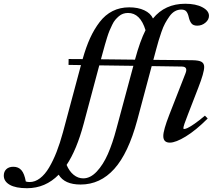

<svg xmlns="http://www.w3.org/2000/svg" viewBox="-295 -745 1149 1018"><path d="M132.3 233.4Q46.9 233.4 16.1 181.2Q-54.2 252.9 -151.9 252.9Q-211.4 252.9 -243.2 234.9Q-274.9 216.8 -274.9 186Q-274.9 165 -261.5 152.1Q-248 139.2 -224.1 139.2Q-197.3 139.2 -181.4 157.5Q-165.5 175.8 -158.2 217.3Q-148.4 220.2 -137.7 220.2Q-109.4 220.2 -83 200.2Q-56.6 180.2 -34.9 143.6Q-13.2 106.9 4.9 60.8Q22.9 14.6 38.6 -43L134.3 -399.9L68.4 -400.9L68.8 -432.1L143.1 -431.6Q161.1 -495.6 182.6 -542.7Q204.1 -589.8 233.4 -628.2Q262.7 -666.5 302 -686.3Q341.3 -706.1 390.1 -706.1Q437 -706.1 470.2 -690.4Q503.4 -674.8 516.1 -647Q579.6 -725.1 687 -725.1Q743.2 -725.1 778.1 -706.5Q813 -688 813 -661.1Q813 -640.6 794.2 -624.8Q775.4 -608.9 750.5 -608.9Q729 -608.9 719.5 -621.6Q710 -634.3 705.6 -654.8Q701.2 -674.3 692.9 -684.3Q684.6 -694.3 666 -694.3Q647.9 -694.3 632.1 -685.3Q616.2 -676.3 603.3 -658Q590.3 -639.6 580.3 -621.3Q570.3 -603 560.8 -575.2Q551.3 -547.4 545.9 -529.3Q540.5 -511.2 533.2 -483.9L518.1 -427.7L723.6 -425.8Q760.7 -425.3 774.2 -416.7Q787.6 -408.2 787.6 -390.1Q787.6 -359.9 756.3 -279.8L700.7 -136.2Q677.2 -77.6 677.2 -64.9Q677.2 -61 681.2 -61Q687 -61 699 -66.2Q710.9 -71.3 735.8 -88.4Q760.7 -105.5 791.5 -131.8L806.2 -116.7Q743.7 -54.2 690.2 -21.5Q636.7 11.2 605.5 11.2Q570.8 11.2 570.8 -23.9Q570.8 -54.7 602.5 -136.2L689 -357.4Q702.1 -391.6 669.4 -392.1L509.3 -394.5L432.6 -107.4Q385.3 67.9 310.8 150.6Q236.3 233.4 132.3 233.4ZM249.5 -464.8 240.2 -430.7 420.9 -428.7 421.4 -431.2Q447.3 -526.9 476.6 -585Q448.7 -676.3 383.8 -676.3Q369.6 -676.3 357.7 -672.1Q345.7 -668 335.2 -658.9Q324.7 -649.9 316.2 -639.9Q307.6 -629.9 299.6 -613Q291.5 -596.2 285.6 -582.3Q279.8 -568.4 272.7 -545.7Q265.6 -522.9 261.2 -507.1Q256.8 -491.2 249.5 -464.8ZM148.4 -87.9Q111.3 50.3 58.1 129.4Q72.3 163.1 95.5 181.9Q118.7 200.7 146.5 200.7Q184.1 200.7 218 164.6Q252 128.4 276.9 71.8Q301.8 15.1 322.3 -62.5L412.1 -396L231.4 -398.4Z"/></svg>

Font: Elstob 14pt SemiBold
Style: Italic
Weight: 600
Italic angle: -20°
Designer: Peter S. Baker
Version: Version 1.015